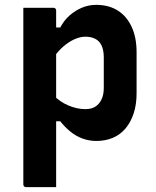

<svg xmlns="http://www.w3.org/2000/svg" viewBox="-20 -570 640 790"><path d="M76 -538Q98 -538 118 -538Q138 -538 158.5 -538Q179 -538 200 -538Q204 -538 206 -536.5Q208 -535 209.5 -533Q211 -531 211 -527Q211 -436 211 -345Q211 -254 211 -163Q211 -72 211 19Q211 110 211 200Q190 200 169.5 200Q149 200 129 200Q109 200 87 200Q84 200 81.5 198.5Q79 197 77.5 194.5Q76 192 76 189Q76 111 76 33Q76 -45 76 -124Q76 -203 76 -281Q76 -359 76 -437Q76 -465 76 -490Q76 -515 76 -538ZM376 -550Q427 -550 464 -527Q501 -504 521.5 -460Q542 -416 542 -355V-186Q542 -140 530 -103.5Q518 -67 496.5 -41.5Q475 -16 444.5 -3Q414 10 376 10Q347 10 319.5 0Q292 -10 269 -29Q246 -48 228 -71H199V-179Q226 -151 261.5 -136Q297 -121 331 -121Q356 -121 372 -131Q388 -141 397.5 -160.5Q407 -180 407 -208V-333Q407 -357 401.5 -373.5Q396 -390 386 -400Q377 -409 363 -414Q349 -419 331 -419Q310 -419 286.5 -408.5Q263 -398 241 -379Q219 -360 200 -333V-457H228Q244 -487 267 -507Q290 -527 317.5 -538.5Q345 -550 376 -550Z"/></svg>

Font: Recursive Monospace
Style: Bold
Weight: 700
Version: Version 1.047